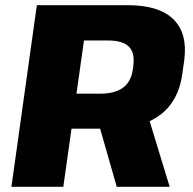

<svg xmlns="http://www.w3.org/2000/svg" viewBox="-20 -720 743 740"><path d="M122 -700H473Q593 -700 648.5 -645.5Q704 -591 690 -487L682 -431Q667 -329 596.5 -276.5Q526 -224 406 -224H247L266 -359H366Q423 -359 454 -382Q485 -405 492 -452L494 -469Q500 -518 476 -541Q452 -564 395 -564H259L310 -609L224 0H24ZM355 -262H554L634 0H430Z"/></svg>

Font: Pathway Extreme 28pt ExtraBold
Style: Italic
Weight: 800
Italic angle: -8°
Designer: Eduardo Rodriguez Tunni
Foundry: Eduardo Rodriguez Tunni
Version: Version 1.001;gftools[0.9.26]